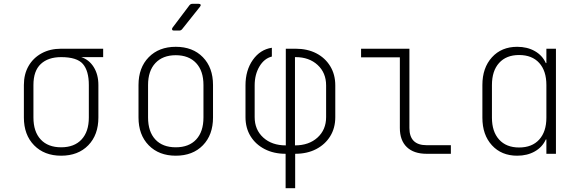

<svg xmlns="http://www.w3.org/2000/svg" viewBox="-20 -805 3040 1005"><path d="M300 10Q212 10 158.5 -44.5Q105 -99 105 -190V-360Q105 -417 129.5 -459.5Q154 -502 198 -526Q242 -550 300 -550H520V-506H405Q446 -493 470.5 -454Q495 -415 495 -360V-190Q495 -99 442 -44.5Q389 10 300 10ZM300 -34Q369 -34 407 -75Q445 -116 445 -190V-360Q445 -434 414 -470Q383 -506 300 -506Q232 -506 193.5 -470Q155 -434 155 -360V-190Q155 -116 193 -75Q231 -34 300 -34Z M900 10Q812 10 758.5 -44.5Q705 -99 705 -190V-360Q705 -451 758.5 -505.5Q812 -560 900 -560Q989 -560 1042 -505.5Q1095 -451 1095 -360V-190Q1095 -99 1042 -44.5Q989 10 900 10ZM900 -34Q969 -34 1007 -75Q1045 -116 1045 -190V-360Q1045 -434 1006.5 -475Q968 -516 900 -516Q832 -516 793.5 -475Q755 -434 755 -360V-190Q755 -116 793 -75Q831 -34 900 -34ZM890 -645Q883 -645 881 -649.5Q879 -654 883 -660L972 -778Q978 -785 987 -785H1020Q1028 -785 1030 -780.5Q1032 -776 1027 -770L933 -652Q927 -645 918 -645Z M1475 180V0Q1413 0 1365.5 -24.5Q1318 -49 1291.5 -92Q1265 -135 1265 -192V-358Q1265 -437 1303.5 -491.5Q1342 -546 1403 -555V-509Q1363 -499 1338 -457Q1313 -415 1313 -358V-192Q1313 -126 1358 -85Q1403 -44 1476 -44V-550H1527Q1589 -550 1635.5 -526Q1682 -502 1708.5 -458.5Q1735 -415 1735 -358V-192Q1735 -135 1708.5 -92Q1682 -49 1635 -24.5Q1588 0 1525 0V180ZM1524 -44Q1597 -44 1642 -85Q1687 -126 1687 -192V-358Q1687 -424 1642.5 -465Q1598 -506 1527 -506H1524Z M2213 0Q2146 0 2109.5 -35Q2073 -70 2073 -135V-505H1870V-550H2123V-135Q2123 -45 2213 -45H2340V0Z M2687 10Q2605 10 2555 -44.5Q2505 -99 2505 -189V-360Q2505 -450 2555 -505Q2605 -560 2687 -560Q2740 -560 2779.5 -537.5Q2819 -515 2837 -475H2840V-550H2890V0H2840V-75H2837Q2819 -35 2779.5 -12.5Q2740 10 2687 10ZM2697 -33Q2765 -33 2802.5 -74.5Q2840 -116 2840 -189V-360Q2840 -434 2802.5 -475.5Q2765 -517 2697 -517Q2630 -517 2592.5 -475.5Q2555 -434 2555 -360V-189Q2555 -116 2592.5 -74.5Q2630 -33 2697 -33Z"/></svg>

Font: Pitagon Sans Mono Thin
Style: Regular
Weight: 100
Monospace: yes
Designer: Travis Tran
Foundry: Pitagon
Version: Version 1.001; ttfautohint (v1.8.4.7-5d5b);gftools[0.9.26]